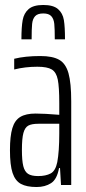

<svg xmlns="http://www.w3.org/2000/svg" viewBox="-20 -743 347 771"><path d="M20 -140Q20 -196 29.5 -228Q39 -260 61.5 -273.5Q84 -287 123 -287Q158 -287 218 -282V-329Q218 -394 212 -423.5Q206 -453 188 -464Q170 -475 130 -475Q81 -475 37 -464V-507Q81 -518 142 -518Q191 -518 217.5 -503Q244 -488 255 -449Q266 -410 266 -336V0H225L221 -68H217Q209 -23 185 -7.5Q161 8 127 8Q87 8 64 -4.5Q41 -17 30.5 -48.5Q20 -80 20 -140ZM210 -92Q218 -135 218 -207V-246H134Q107 -246 93.5 -238.5Q80 -231 74 -209Q68 -187 68 -141Q68 -98 73.5 -76Q79 -54 92.5 -45Q106 -36 133 -36Q164 -36 183.5 -46.5Q203 -57 210 -92ZM241 -585H200Q200 -627 198 -647Q196 -667 186 -678Q176 -689 154 -689Q131 -689 121 -678Q111 -667 109 -647Q107 -627 107 -585H66Q66 -634 71 -662Q76 -690 95 -706.5Q114 -723 154 -723Q194 -723 213 -706.5Q232 -690 236.5 -662.5Q241 -635 241 -585Z"/></svg>

Font: Saira Ultra Condensed Light
Style: Regular
Weight: 300
Width: 1
Designer: Hector Gatti with collaboration of the Omnibus-Type team
Foundry: Omnibus-Type
Version: Version 1.001; ttfautohint (v1.8)